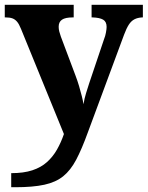

<svg xmlns="http://www.w3.org/2000/svg" viewBox="-20 -556 619 805"><path d="M27 170Q79 170 115.5 158Q152 146 177 123.5Q202 101 219 71Q236 41 248 6L68 -435Q60 -455 51.5 -465Q43 -475 32 -479Q21 -483 4 -483H0V-536H289V-483H285Q254 -483 240 -473.5Q226 -464 226 -444Q226 -434 228.5 -424Q231 -414 235 -403L297 -238Q305 -217 311.5 -195Q318 -173 323 -153Q328 -133 330 -119Q334 -144 341 -166Q348 -188 354 -207L417 -394Q421 -403 424 -418.5Q427 -434 427 -443Q427 -465 412.5 -473.5Q398 -482 368 -483H364V-536H579V-483H576Q557 -482 543.5 -475Q530 -468 520 -452.5Q510 -437 500 -410L348 0Q323 69 299.5 113.5Q276 158 245 183Q214 208 166 218.5Q118 229 44 229H27Z"/></svg>

Font: Noto Rashi Hebrew
Style: Bold
Weight: 700
Version: Version 1.006